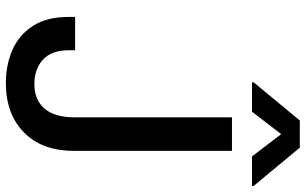

<svg xmlns="http://www.w3.org/2000/svg" viewBox="-206 -783 998 626"><g transform="rotate(90 293.0 -470.0)"><path d="M362.6 -727.3H471.9V-211.6Q471.6 -106.9 411.2 -48.5Q350.9 9.9 250.7 9.9Q191.8 9.9 142.8 -11.5Q93.8 -33 64.5 -78.3Q35.2 -123.6 35.2 -194.6V-215.9H143.8V-194.6Q144.2 -138.1 174.9 -110.6Q205.6 -83.1 253.6 -83.1Q305.8 -83.1 334 -116.1Q362.2 -149.1 362.6 -211.6ZM344.1 -792.6H248.2V-797.9L372.9 -948.5H461.3L586.3 -797.9V-792.6H490.1L417.3 -887.8Z"/></g></svg>

Font: Inter Zeller Medium
Style: Regular
Weight: 500
Designer: Rasmus Andersson; Joe Bland
Foundry: zeller
Version: Version 3.015;git-dec3a8cb1